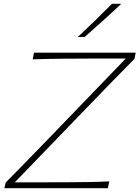

<svg xmlns="http://www.w3.org/2000/svg" viewBox="-20 -990 734 1010"><path d="M3 0 10 -30Q47.5 -67.5 95.5 -116.8Q143.5 -166 193 -217Q242.5 -268 284 -311L641.5 -682H459Q390 -682 312.8 -681.2Q235.5 -680.5 152 -678L159 -713H694L687 -680Q623.5 -615.5 559.8 -550.5Q496 -485.5 433.5 -420L58 -31H225Q274 -31 334 -31.2Q394 -31.5 452.2 -32.5Q510.5 -33.5 555 -36L547 0ZM389 -795Q435.5 -838.5 480.5 -882.2Q525.5 -926 569 -970H618Q571.5 -926 523.5 -882.8Q475.5 -839.5 426 -796Z"/></svg>

Font: Commissioner Flair Thin
Style: Italic
Weight: 100
Italic angle: -12°
Designer: Kostas Bartsokas
Foundry: Kostas Bartsokas
Version: Version 1.000; ttfautohint (v1.8.3)